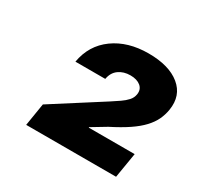

<svg xmlns="http://www.w3.org/2000/svg" viewBox="-100 -954 663 645"><g transform="rotate(30 231.5 -632.0)"><path d="M69.3 -425.8 83.5 -513.2 273.9 -634.8Q290.5 -645.5 304.7 -655.3Q318.8 -665 328.6 -675.8Q338.4 -686.5 340.8 -700.7Q344.2 -721.2 329.8 -733.2Q315.4 -745.1 290 -745.1Q263.7 -745.1 245.1 -731.7Q226.6 -718.3 222.2 -692.4H106.4Q118.2 -761.2 172.1 -800.3Q226.1 -839.4 306.2 -839.4Q385.7 -839.4 428.2 -804.7Q470.7 -770 460.9 -710.4Q457.5 -689.5 448.5 -670.4Q439.5 -651.4 422.4 -633.1Q405.3 -614.7 378.2 -596.4Q351.1 -578.1 311.5 -558.1L256.3 -524.9L255.9 -522.9H434.1L418 -425.8Z"/></g></svg>

Font: Inter 24pt ExtraBold
Style: Italic
Weight: 800
Italic angle: -9.3988°
Designer: Rasmus Andersson
Foundry: rsms
Version: Version 4.001;git-66647c0bb